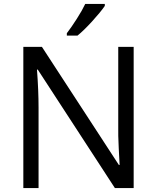

<svg xmlns="http://www.w3.org/2000/svg" viewBox="-20 -951 794 971"><path d="M656 0H561L171 -599H167Q175 -494 175 -406V0H98V-714H192L581 -117H585Q584 -130 580.5 -201.5Q577 -273 578 -304V-714H656ZM318 -783Q341 -813 368.5 -856Q396 -899 411 -931H510V-921Q488 -889 445.5 -842.5Q403 -796 372 -771H318Z"/></svg>

Font: Stephens Clock
Style: Regular
Weight: 400
Designer: Peter Wiegel (catfonts.de) with slight modifications by DT1.org
Version: Version 0.9.1